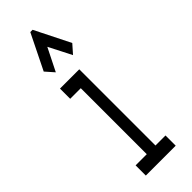

<svg xmlns="http://www.w3.org/2000/svg" viewBox="-234 -701 718 718"><g transform="rotate(-45 125.0 -342.5)"><path d="M46 0V-54H105V-403H49V-457H151V-54H204V0ZM81 -511 51 -545 120 -685H132L202 -545L172 -511L126 -601Z"/></g></svg>

Font: Inconsolata UltraCondensed
Style: Regular
Weight: 400
Width: 1
Monospace: yes
Designer: Raph Levien, Cyreal, Brenton Simpson
Foundry: Raph Levien, Cyreal, Google
Version: Version 3.000; ttfautohint (v1.8.2.53-6de2)